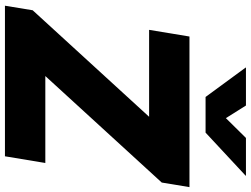

<svg xmlns="http://www.w3.org/2000/svg" viewBox="-136 -854 990 757"><g transform="rotate(90 358.5 -475.0)"><path d="M2 0 20 -109.4 439.9 -568.4H97.2L123.5 -727.5H717.3L699.2 -618.2L279.3 -159.2H622.1L595.7 0ZM395.5 -950.2 445.3 -871.1 523.4 -950.2H672.4L671.9 -948.7L502.4 -791H361.8L246.1 -948.7V-950.2Z"/></g></svg>

Font: Inter 24pt Black
Style: Italic
Weight: 900
Italic angle: -9.3988°
Designer: Rasmus Andersson
Foundry: rsms
Version: Version 4.001;git-66647c0bb